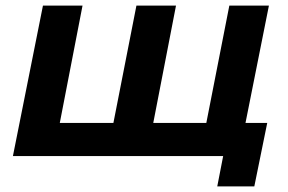

<svg xmlns="http://www.w3.org/2000/svg" viewBox="-20 -556 1027 684"><path d="M26 0 133 -536H274L193 -118H384L466 -536H607L526 -118H715L797 -536H938L831 0ZM754 108 775 0H686L710 -118H932L886 108Z"/></svg>

Font: Argentum Sans Medium
Style: Italic
Weight: 500
Italic angle: -11°
Designer: Julieta Ulanovsky (font), Cristiano Sobral (main changes and remaster)
Foundry: Julieta Ulanovsky (font), Cristiano Sobral (main changes and remaster)
Version: Version 2.007;June 15, 2022;FontCreator 14.0.0.2814 64-bit; 